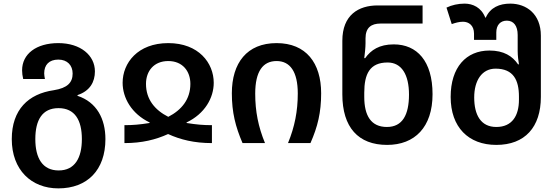

<svg xmlns="http://www.w3.org/2000/svg" viewBox="-20 -790 3073 1060"><path d="M302 250C463 250 562 148 562 -22C562 -134 514 -226 408 -261V-265C477 -288 504 -338 504 -396C504 -484 425 -552 302 -552C180 -552 102 -492 102 -402C102 -386 104 -371 108 -354H228C226 -365 224 -375 224 -385C224 -432 251 -461 302 -461C352 -461 381 -429 381 -384C381 -334 352 -304 277 -292C137 -272 45 -185 45 -22C45 148 153 250 302 250ZM304 151C214 151 175 82 175 -22C175 -127 213 -193 303 -193C393 -193 432 -127 432 -22C432 82 393 151 304 151Z M667 0C764 0 840 -19 908 -50C976 -19 1052 0 1150 0V-99C1103 -99 1066 -102 1010 -111V-114C1111 -162 1160 -250 1160 -333C1160 -442 1077 -552 909 -552C740 -552 657 -442 657 -333C657 -250 706 -162 806 -114V-111C751 -102 713 -99 667 -99ZM909 -145C834 -183 786 -242 786 -327C786 -397 829 -453 909 -453C988 -453 1031 -397 1031 -327C1031 -242 983 -183 909 -145Z M1319 0H1443C1406 -90 1389 -175 1389 -273C1389 -397 1432 -453 1507 -453C1581 -453 1624 -395 1624 -274C1624 -177 1607 -90 1570 0H1694C1734 -91 1753 -169 1753 -275C1753 -442 1670 -552 1507 -552C1343 -552 1260 -442 1260 -275C1260 -169 1280 -91 1319 0Z M2117 10C2270 10 2368 -88 2368 -270C2368 -453 2282 -545 2154 -545C2074 -545 2028 -514 1996 -469H1991C1994 -490 1998 -529 1998 -551V-578C1998 -637 2029 -660 2081 -660H2313V-760H2065C1959 -760 1870 -707 1870 -565V-269C1870 -87 1958 10 2117 10ZM2116 -89C2028 -89 1991 -152 1991 -255V-278C1991 -381 2021 -445 2120 -445C2197 -445 2238 -378 2238 -268C2238 -156 2202 -89 2116 -89Z M2720 10C2878 10 2966 -88 2966 -255V-593C2966 -713 2886 -770 2797 -770C2738 -770 2687 -749 2662 -693H2659C2637 -749 2590 -770 2545 -770C2509 -770 2474 -762 2445 -748L2474 -657C2494 -664 2515 -670 2536 -670C2568 -670 2597 -650 2597 -604V-570H2720V-611C2720 -652 2743 -676 2778 -676C2816 -676 2838 -647 2838 -597V-509C2838 -481 2842 -454 2845 -435H2840C2809 -480 2762 -511 2682 -511C2554 -511 2468 -419 2468 -255C2468 -88 2566 10 2720 10ZM2720 -89C2634 -89 2598 -156 2598 -252C2598 -345 2640 -411 2716 -411C2815 -411 2845 -347 2845 -257V-239C2845 -152 2808 -89 2720 -89Z"/></svg>

Font: Noto Sans Georgian SemiBold
Style: Regular
Weight: 600
Designer: Monotype Design Team, Akaki Razmadze
Foundry: Google LLC
Version: Version 2.005